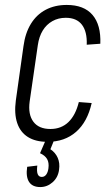

<svg xmlns="http://www.w3.org/2000/svg" viewBox="-20 -567 452 777"><path d="M172 7Q124 7 93 -12.5Q62 -32 49.5 -69.5Q37 -107 44 -160L75 -380Q82 -433 105 -470.5Q128 -508 165 -527.5Q202 -547 250 -547Q320 -547 354.5 -506.5Q389 -466 386 -390L331 -386Q333 -439 311.5 -467Q290 -495 246 -495Q216 -495 192 -481.5Q168 -468 153 -443.5Q138 -419 133 -384L100 -156Q93 -104 115 -74.5Q137 -45 184 -45Q228 -45 257 -73Q286 -101 299 -154L351 -150Q334 -74 288 -33.5Q242 7 172 7ZM143 190Q111 190 97.5 169Q84 148 90 108L131 103Q128 126 132.5 137.5Q137 149 149 149Q160 149 167 139.5Q174 130 176 114Q179 91 170.5 76.5Q162 62 142 53L165 0H199L184 37Q204 50 213.5 71.5Q223 93 219 120Q215 151 193 170.5Q171 190 143 190Z"/></svg>

Font: Pathway Extreme Condensed Thin
Style: Italic
Weight: 250
Width: 3
Italic angle: -8°
Version: Version 1.001;gftools[0.9.26]